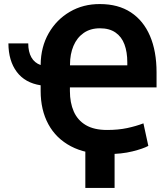

<svg xmlns="http://www.w3.org/2000/svg" viewBox="-20 -740 808 936"><path d="M502 11.2Q397.9 11.2 325.7 -26.9Q253.4 -64.9 215.8 -134.3Q178.2 -203.6 178.2 -296.4V-324.2Q102.1 -335.9 61.8 -389.6Q21.5 -443.4 21 -528.3H117.7Q117.7 -487.8 132.8 -460.7Q147.9 -433.6 178.2 -422.9V-425.3Q179.2 -511.2 217.3 -577.9Q255.4 -644.5 320.6 -682.6Q385.7 -720.7 467.3 -720.2Q556.2 -720.2 617.7 -679.9Q679.2 -639.6 711.2 -564.9Q743.2 -490.2 743.2 -387.2V-314H320.8V-296.4Q320.8 -239.3 339.6 -196.5Q358.4 -153.8 398.4 -130.1Q438.5 -106.4 502 -106.4Q556.6 -106.4 600.1 -115.7Q643.6 -125 679.2 -138.7L703.1 -28.8Q678.2 -15.1 625.7 -2Q573.2 11.2 502 11.2ZM321.3 -421.4H600.6V-436.5Q600.6 -486.3 586.7 -523.7Q572.8 -561 543 -581.5Q513.2 -602.1 467.3 -602.1Q420.4 -602.1 387.7 -579.1Q355 -556.2 338.1 -516.1Q321.3 -476.1 321.3 -425.8ZM396 176.3V-79.1H538.6V176.3Z"/></svg>

Font: Roboto Slab LO
Style: Bold
Weight: 700
Designer: Google
Version: Version 2.000